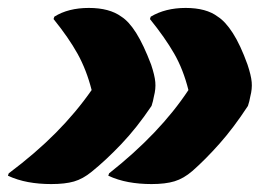

<svg xmlns="http://www.w3.org/2000/svg" viewBox="-43 -542 663 484"><path d="M335 -494 337 -500Q374 -522 425 -522Q477 -522 506 -500Q525 -488 544 -458.5Q563 -429 581 -379Q590 -352 591.5 -335Q593 -318 588 -299Q587 -293 585.5 -287Q584 -281 582 -275Q546 -220 510.5 -180Q475 -140 442 -111Q420 -92 397 -85Q374 -78 339 -78Q308 -78 281 -83Q254 -88 230 -99L232 -105Q360 -206 432 -315Q419 -367 396 -407Q373 -447 335 -494ZM92 -494 94 -500Q129 -522 181 -522Q233 -522 263 -500Q282 -488 300.5 -458.5Q319 -429 338 -379Q347 -352 348.5 -335Q350 -318 345 -299Q344 -293 342.5 -287Q341 -281 339 -275Q302 -220 263 -179Q224 -138 188 -109Q166 -91 143.5 -84.5Q121 -78 86 -78Q55 -78 28 -83Q1 -88 -23 -99L-21 -105Q47 -156 98 -207.5Q149 -259 188 -315Q175 -366 152.5 -406.5Q130 -447 92 -494Z"/></svg>

Font: Recursive Mn Csl St Blk
Style: Italic
Weight: 900
Italic angle: -15°
Monospace: yes
Version: Version 1.079;hotconv 1.0.112;makeotfexe 2.5.65598; ttfautoh